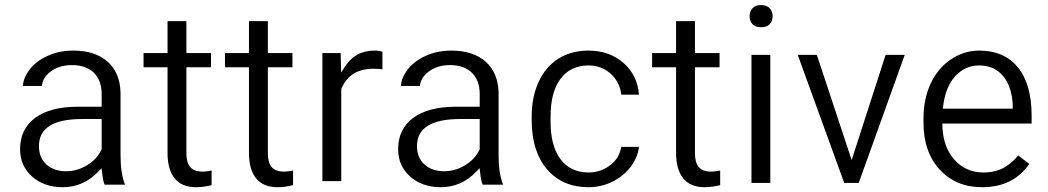

<svg xmlns="http://www.w3.org/2000/svg" viewBox="-20 -741 4201 770"><path d="M481.4 -0.5C469.2 -30.3 463.4 -70.3 463.4 -119.6V-369.6C461.9 -422.4 445.3 -463.4 412.1 -493.2C378.9 -522.9 333 -538.1 273.9 -538.1C236.3 -538.1 202.1 -531.2 171.4 -517.1C140.6 -503.4 115.7 -484.9 97.7 -460.9C82 -439.9 73.2 -418.5 71.8 -396.5H147.9C149.9 -418.5 162.1 -438.5 183.1 -454.1C206.1 -471.2 234.9 -480 268.6 -480C346.2 -480 387.7 -434.6 387.7 -364.3V-313H292.5C218.3 -313 160.6 -297.9 120.1 -267.6C80.6 -237.8 60.5 -196.3 60.5 -142.6C60.5 -98.6 76.2 -62.5 107.9 -33.7C140.1 -4.9 181.2 9.8 231.4 9.8C287.6 9.8 335.9 -11.7 376.5 -55.2L387.2 -66.4L389.2 -50.8C391.6 -27.8 395 -10.7 399.4 -0.5ZM167 -80.6C146.5 -98.6 136.2 -123.5 136.2 -155.3C136.2 -227.5 193.8 -263.7 309.6 -263.7H387.7V-142.1L386.7 -140.6C374.5 -114.7 355.5 -94.2 328.6 -78.1C302.2 -62 274.4 -54.2 244.6 -54.2C213.4 -54.2 187.5 -63 167 -80.6Z M651.9 -656.2V-528.3H555.7V-471.2H651.9V-127.4C651.9 -83 661.6 -48.8 680.7 -25.4C699.7 -2 728.5 9.8 766.6 9.8C786.6 9.8 807.1 6.8 828.6 1.5V-57.1C814 -54.2 802.2 -52.7 793 -52.7C769.5 -52.7 752.4 -59.1 742.2 -71.8C732.4 -84 727.5 -102.1 727.5 -126V-471.2H826.2V-528.3H727.5V-656.2Z M978.5 -656.2V-528.3H882.3V-471.2H978.5V-127.4C978.5 -83 988.3 -48.8 1007.3 -25.4C1026.4 -2 1055.2 9.8 1093.3 9.8C1113.3 9.8 1133.8 6.8 1155.3 1.5V-57.1C1140.6 -54.2 1128.9 -52.7 1119.6 -52.7C1096.2 -52.7 1079.1 -59.1 1068.8 -71.8C1059.1 -84 1054.2 -102.1 1054.2 -126V-471.2H1152.8V-528.3H1054.2V-656.2Z M1513.7 -533.7C1505.4 -536.6 1494.6 -538.1 1481 -538.1C1429.2 -538.1 1389.2 -515.6 1361.3 -470.7L1348.1 -450.2L1346.2 -528.3H1272.9V-14.6H1348.6V-383.8L1349.1 -385.3C1371.6 -438.5 1414.1 -465.3 1476.6 -465.3C1489.7 -465.3 1502 -464.4 1513.7 -462.9Z M1997.6 -0.5C1985.4 -30.3 1979.5 -70.3 1979.5 -119.6V-369.6C1978 -422.4 1961.4 -463.4 1928.2 -493.2C1895 -522.9 1849.1 -538.1 1790 -538.1C1752.4 -538.1 1718.3 -531.2 1687.5 -517.1C1656.7 -503.4 1631.8 -484.9 1613.8 -460.9C1598.1 -439.9 1589.4 -418.5 1587.9 -396.5H1664.1C1666 -418.5 1678.2 -438.5 1699.2 -454.1C1722.2 -471.2 1751 -480 1784.7 -480C1862.3 -480 1903.8 -434.6 1903.8 -364.3V-313H1808.6C1734.4 -313 1676.8 -297.9 1636.2 -267.6C1596.7 -237.8 1576.7 -196.3 1576.7 -142.6C1576.7 -98.6 1592.3 -62.5 1624 -33.7C1656.2 -4.9 1697.3 9.8 1747.6 9.8C1803.7 9.8 1852.1 -11.7 1892.6 -55.2L1903.3 -66.4L1905.3 -50.8C1907.7 -27.8 1911.1 -10.7 1915.5 -0.5ZM1683.1 -80.6C1662.6 -98.6 1652.3 -123.5 1652.3 -155.3C1652.3 -227.5 1710 -263.7 1825.7 -263.7H1903.8V-142.1L1902.8 -140.6C1890.6 -114.7 1871.6 -94.2 1844.7 -78.1C1818.4 -62 1790.5 -54.2 1760.7 -54.2C1729.5 -54.2 1703.6 -63 1683.1 -80.6Z M2227.1 -103.5C2201.2 -138.7 2188 -188.5 2188 -253.4V-271.5C2188 -337.4 2200.7 -388.7 2227.5 -424.3C2253.9 -460.4 2292.5 -478.5 2339.8 -478.5C2376 -478.5 2406.2 -466.8 2431.2 -443.4C2454.1 -421.9 2467.8 -394.5 2471.7 -361.3H2542.5C2538.6 -412.6 2518.6 -454.1 2482.4 -486.8C2444.8 -520.5 2397.9 -538.1 2339.8 -538.1C2246.1 -538.1 2176.8 -492.2 2140.1 -412.6C2121.6 -372.1 2112.3 -326.2 2112.3 -274.9V-259.3C2112.3 -175.8 2132.8 -109.9 2174.3 -61.5C2215.3 -14.2 2270.5 9.8 2340.3 9.8C2375 9.8 2407.7 2 2439 -13.7C2469.7 -29.8 2494.1 -50.8 2513.2 -77.1C2529.8 -101.1 2539.6 -126 2542.5 -151.9H2471.2C2466.8 -123 2453.1 -99.1 2429.2 -80.1C2403.8 -60.1 2374 -49.3 2340.3 -49.3C2291.5 -49.3 2253.9 -67.4 2227.1 -103.5Z M2691.4 -656.2V-528.3H2595.2V-471.2H2691.4V-127.4C2691.4 -83 2701.2 -48.8 2720.2 -25.4C2739.3 -2 2768.1 9.8 2806.2 9.8C2826.2 9.8 2846.7 6.8 2868.2 1.5V-57.1C2853.5 -54.2 2841.8 -52.7 2832.5 -52.7C2809.1 -52.7 2792 -59.1 2781.7 -71.8C2772 -84 2767.1 -102.1 2767.1 -126V-471.2H2865.7V-528.3H2767.1V-656.2Z M2993.7 -521V-7.3H3069.3V-521ZM2998 -644C3005.4 -636.2 3016.6 -631.8 3032.2 -631.8C3047.4 -631.8 3059.1 -635.7 3066.9 -644C3082.5 -661.1 3082.5 -690.4 3066.9 -708C3059.1 -716.3 3047.4 -720.7 3032.2 -720.7C3016.6 -720.7 3005.4 -716.3 2998 -708C2990.2 -699.2 2986.3 -689 2986.3 -675.8C2986.3 -662.6 2990.2 -652.3 2998 -644Z M3255.9 -521H3179.2L3365.7 -7.3H3423.8L3608.4 -521H3531.7L3395.5 -99.1Z M4063.5 -117.7C4047.4 -98.1 4029.3 -82 4008.3 -69.8C3984.9 -56.2 3956.5 -49.3 3923.3 -49.3C3876 -49.3 3837.4 -66.9 3806.6 -101.6C3776.4 -136.2 3760.7 -181.6 3759.3 -237.8V-245.6H4117.2V-276.9C4117.2 -361.3 4098.6 -426.3 4062 -471.2C4025.4 -515.6 3973.6 -538.1 3907.2 -538.1C3866.7 -538.1 3829.1 -526.4 3794.4 -503.4C3759.8 -480.5 3732.4 -448.2 3712.9 -407.2C3693.4 -365.7 3683.6 -318.8 3683.6 -266.1V-249C3683.6 -170.4 3705.6 -107.4 3749 -60.5C3792.5 -13.7 3848.6 9.8 3918.5 9.8C4002 9.8 4064.9 -21.5 4107.9 -83.5ZM4002.4 -436.5C4025.9 -408.7 4039.1 -369.6 4041.5 -320.3V-305.2H3761.2L3762.2 -314C3768.6 -365.2 3784.2 -405.8 3810.1 -434.6C3836.4 -463.9 3868.7 -478.5 3907.2 -478.5C3947.3 -478.5 3979 -464.4 4002.4 -436.5Z"/></svg>

Font: Shabnam Light
Style: Regular
Weight: 300
Foundry: DejaVu fonts team - Redesigned by Saber Rastikerdar - Based on Vazir font
Version: Version 5.0.1